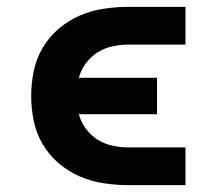

<svg xmlns="http://www.w3.org/2000/svg" viewBox="-20 -540 640 560"><path d="M355 0Q319 0 282.5 -5.5Q246 -11 212.5 -25.5Q179 -40 151 -64Q123 -88 104.5 -119.5Q86 -151 78.5 -187Q71 -223 71 -260Q71 -297 78.5 -333Q86 -369 104.5 -400.5Q123 -432 151 -456Q179 -480 212.5 -494.5Q246 -509 282.5 -514.5Q319 -520 355 -520H521V-410H355Q332 -410 308.5 -405Q285 -400 265 -387.5Q245 -375 230.5 -355.5Q216 -336 210 -313H438V-207H210Q216 -184 230.5 -164.5Q245 -145 265 -132.5Q285 -120 308.5 -115Q332 -110 355 -110H521V0Z"/></svg>

Font: Iosevka Custom XBdEx
Style: Regular
Weight: 800
Width: 7
Monospace: yes
Designer: Belleve Invis
Foundry: Belleve Invis
Version: Version 11.2.4; ttfautohint (v1.8.4)